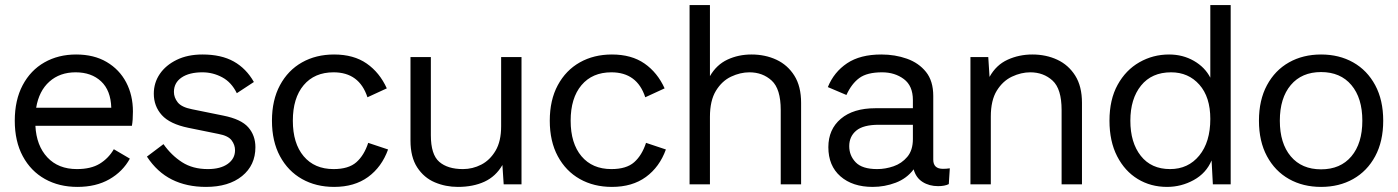

<svg xmlns="http://www.w3.org/2000/svg" viewBox="-20 -724 5490 754"><path d="M284 10Q212 10 156.5 -21Q101 -52 69.5 -110.5Q38 -169 38 -250Q38 -331 69 -389.5Q100 -448 154.5 -479Q209 -510 279 -510Q349 -510 399 -480.5Q449 -451 475.5 -400.5Q502 -350 502 -286Q502 -269 501 -255Q500 -241 498 -230H119Q123 -152 166 -106Q209 -60 282 -60Q337 -60 371.5 -81Q406 -102 427 -138L490 -101Q462 -50 409.5 -20Q357 10 284 10ZM122 -301H417Q415 -369 377 -404.5Q339 -440 277 -440Q215 -440 174 -403.5Q133 -367 122 -301Z M789 10Q713 10 655 -19Q597 -48 557 -109L622 -158Q653 -114 695 -87Q737 -60 796 -60Q846 -60 874.5 -80.5Q903 -101 903 -134Q903 -155 889.5 -173Q876 -191 838 -198L720 -222Q647 -237 615.5 -272Q584 -307 584 -356Q584 -399 607.5 -433.5Q631 -468 674 -489Q717 -510 775 -510Q849 -510 898 -482.5Q947 -455 977 -402L910 -358Q889 -401 852.5 -420.5Q816 -440 775 -440Q723 -440 693 -419.5Q663 -399 663 -363Q663 -341 678 -322Q693 -303 734 -295L857 -270Q927 -256 955 -224Q983 -192 983 -146Q983 -75 930.5 -32.5Q878 10 789 10Z M1292 -510Q1369 -510 1420 -474.5Q1471 -439 1499 -377L1423 -342Q1391 -440 1290 -440Q1215 -440 1172.5 -389.5Q1130 -339 1130 -250Q1130 -161 1172.5 -110.5Q1215 -60 1290 -60Q1349 -60 1379.5 -87Q1410 -114 1426 -163L1504 -137Q1479 -68 1425.5 -29Q1372 10 1292 10Q1221 10 1166 -21Q1111 -52 1079.5 -110.5Q1048 -169 1048 -250Q1048 -331 1079.5 -389.5Q1111 -448 1166 -479Q1221 -510 1292 -510Z M1778 10Q1730 10 1687.5 -8Q1645 -26 1618.5 -66.5Q1592 -107 1592 -172V-500H1672V-193Q1672 -117 1705 -88.5Q1738 -60 1798 -60Q1836 -60 1870 -77.5Q1904 -95 1926 -132Q1948 -169 1948 -228V-500H2028V0H1958L1953 -76Q1927 -31 1882.5 -10.5Q1838 10 1778 10Z M2383 -510Q2460 -510 2511 -474.5Q2562 -439 2590 -377L2514 -342Q2482 -440 2381 -440Q2306 -440 2263.5 -389.5Q2221 -339 2221 -250Q2221 -161 2263.5 -110.5Q2306 -60 2381 -60Q2440 -60 2470.5 -87Q2501 -114 2517 -163L2595 -137Q2570 -68 2516.5 -29Q2463 10 2383 10Q2312 10 2257 -21Q2202 -52 2170.5 -110.5Q2139 -169 2139 -250Q2139 -331 2170.5 -389.5Q2202 -448 2257 -479Q2312 -510 2383 -510Z M2688 0V-704H2768V-425Q2794 -470 2837 -490Q2880 -510 2931 -510Q2985 -510 3029 -489.5Q3073 -469 3099.5 -427Q3126 -385 3126 -320V0H3046V-292Q3046 -375 3010.5 -407.5Q2975 -440 2923 -440Q2887 -440 2851 -423Q2815 -406 2791.5 -367.5Q2768 -329 2768 -265V0Z M3565 -331Q3565 -387 3529.5 -413.5Q3494 -440 3444 -440Q3385 -440 3354.5 -417.5Q3324 -395 3304 -351L3231 -382Q3255 -441 3306.5 -475.5Q3358 -510 3441 -510Q3495 -510 3541.5 -493.5Q3588 -477 3616.5 -441.5Q3645 -406 3645 -347V-97Q3645 -61 3683 -61Q3689 -61 3696.5 -61.5Q3704 -62 3710 -63L3706 -1Q3690 7 3664 7Q3629 7 3603 -9.5Q3577 -26 3568 -59Q3541 -23 3497.5 -6.5Q3454 10 3407 10Q3328 10 3280.5 -31.5Q3233 -73 3233 -146Q3233 -216 3282 -257.5Q3331 -299 3418 -299H3565ZM3425 -60Q3457 -60 3489 -71Q3521 -82 3543 -108Q3565 -134 3565 -178V-234H3431Q3370 -234 3342.5 -211Q3315 -188 3315 -150Q3315 -113 3340.5 -86.5Q3366 -60 3425 -60Z M3791 0V-500H3861L3866 -422Q3892 -469 3937 -489.5Q3982 -510 4034 -510Q4088 -510 4132 -489.5Q4176 -469 4202.5 -427Q4229 -385 4229 -320V0H4149V-292Q4149 -375 4113.5 -407.5Q4078 -440 4026 -440Q3990 -440 3954 -423Q3918 -406 3894.5 -368Q3871 -330 3871 -266V0Z M4563 10Q4499 10 4448 -21Q4397 -52 4367 -110.5Q4337 -169 4337 -250Q4337 -333 4369 -391Q4401 -449 4454.5 -479.5Q4508 -510 4571 -510Q4625 -510 4668.5 -485Q4712 -460 4733 -419V-704H4813V0H4743L4738 -94Q4717 -44 4668 -17Q4619 10 4563 10ZM4575 -60Q4646 -60 4689.5 -113Q4733 -166 4733 -257Q4733 -343 4690 -391.5Q4647 -440 4579 -440Q4503 -440 4461 -388Q4419 -336 4419 -250Q4419 -164 4460 -112Q4501 -60 4575 -60Z M5168 -510Q5239 -510 5294 -479Q5349 -448 5380.5 -389.5Q5412 -331 5412 -250Q5412 -169 5380.5 -110.5Q5349 -52 5294 -21Q5239 10 5168 10Q5097 10 5042 -21Q4987 -52 4955.5 -110.5Q4924 -169 4924 -250Q4924 -331 4955.5 -389.5Q4987 -448 5042 -479Q5097 -510 5168 -510ZM5168 -441Q5092 -441 5049 -390Q5006 -339 5006 -250Q5006 -161 5049 -110Q5092 -59 5168 -59Q5244 -59 5287 -110Q5330 -161 5330 -250Q5330 -339 5287 -390Q5244 -441 5168 -441Z"/></svg>

Font: Prodigy Sans
Style: Regular
Weight: 400
Designer: Wei Huang
Foundry: Wei Huang
Version: Version 1.003; ttfautohint (v1.8.3)